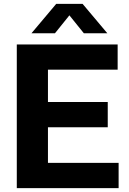

<svg xmlns="http://www.w3.org/2000/svg" viewBox="-20 -969 667 989"><path d="M66.5 0V-740H586V-610H227V-443.5H535V-313.5H227V-130H591V0ZM142 -797.5 269.5 -949H405.5L533 -797.5H412L337.5 -890L263 -797.5Z"/></svg>

Font: Encode Sans
Style: Bold
Weight: 700
Designer: Multiple Designers
Foundry: Impallari Type
Version: Version 3.002; ttfautohint (v1.8.3) -l 8 -r 50 -G 200 -x 14 